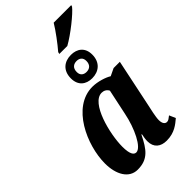

<svg xmlns="http://www.w3.org/2000/svg" viewBox="-297 -1078 1176 1176"><g transform="rotate(-45 291.0 -490.5)"><path d="M314 -831H383C447 -866 548 -947 574 -981L577 -991H425C398 -946 350 -882 317 -844ZM351 -583C408 -583 454 -617 454 -686C454 -748 413 -777 360 -777C303 -777 258 -744 258 -675C258 -613 298 -583 351 -583ZM354 -635C331 -635 311 -647 311 -677C311 -713 333 -726 358 -726C381 -726 401 -714 401 -684C401 -648 379 -635 354 -635ZM153 10C242 10 278 -40 320 -126H324C320 -105 317 -89 317 -71C317 -17 352 10 404 10C473 10 511 -24 541 -49L523 -90C507 -78 499 -70 486 -70C470 -70 458 -84 458 -114C458 -142 472 -201 477 -224L542 -535H488L440 -512C415 -528 361 -546 315 -546C139 -546 37 -317 37 -159C37 -63 78 10 153 10ZM221 -71C201 -71 185 -92 185 -156C185 -267 239 -480 329 -480C348 -480 365 -471 374 -453L339 -288C318 -182 264 -71 221 -71Z"/></g></svg>

Font: Noto Serif Condensed Extra
Style: Italic
Weight: 800
Width: 3
Italic angle: -12°
Designer: Monotype Design Team
Foundry: Monotype Imaging Inc.
Version: Version 1.901